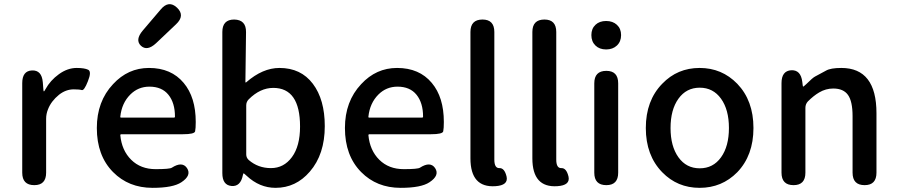

<svg xmlns="http://www.w3.org/2000/svg" viewBox="-20 -891 4318 924"><path d="M145 0Q87 0 87 -60V-491Q87 -550 134 -552Q181 -554 186 -495L189 -457Q190 -451 191.5 -451Q193 -451 199 -462Q222 -504 263.5 -534Q305 -564 349 -564Q386 -564 404 -555.5Q422 -547 403 -500Q385 -454 373.5 -457.5Q362 -461 335 -461Q297 -461 264 -435Q226 -404 211 -365Q202 -343 202 -319V-60Q202 0 145 0Z M714 13Q599 13 524 -63Q446 -142 446 -275Q446 -403 524 -486Q596 -564 697 -564Q804 -564 864 -492Q922 -423 922 -304Q922 -273 919 -259Q916 -245 860 -245H564Q559 -245 559 -240Q566 -167 611.5 -122Q657 -77 729 -77Q797 -77 807 -84Q857 -116 880 -82Q903 -47 853 -14Q813 13 714 13ZM559 -330Q558 -325 563 -325H817Q822 -325 822 -330Q822 -396 790.5 -435Q759 -474 699 -474Q645 -474 607 -436Q566 -395 559 -330ZM731 -683Q688 -643 658 -671Q629 -699 667 -744L753 -845Q792 -892 832 -854Q872 -816 827 -774Z M1306 13Q1229 13 1167 -45Q1154 -57 1152.5 -57Q1151 -57 1149 -49Q1138 8 1094 4Q1050 0 1050 -58V-737Q1050 -797 1107 -797Q1165 -796 1164 -736L1161 -497Q1161 -492 1165 -495Q1244 -564 1325 -564Q1428 -564 1485.5 -488Q1543 -412 1543 -284Q1543 -148 1471 -65Q1404 13 1306 13ZM1424 -282Q1424 -468 1295 -468Q1232 -468 1177 -413Q1165 -401 1165 -384V-148Q1165 -132 1177 -121Q1222 -82 1284 -82Q1346 -82 1385 -135Q1424 -188 1424 -282Z M1908 13Q1793 13 1718 -63Q1640 -142 1640 -275Q1640 -403 1718 -486Q1790 -564 1891 -564Q1998 -564 2058 -492Q2116 -423 2116 -304Q2116 -273 2113 -259Q2110 -245 2054 -245H1758Q1753 -245 1753 -240Q1760 -167 1805.5 -122Q1851 -77 1923 -77Q1991 -77 2001 -84Q2051 -116 2074 -82Q2097 -47 2047 -14Q2007 13 1908 13ZM1753 -330Q1752 -325 1757 -325H2011Q2016 -325 2016 -330Q2016 -396 1984.5 -435Q1953 -474 1893 -474Q1839 -474 1801 -436Q1760 -395 1753 -330Z M2244 -129V-737Q2244 -797 2302 -797Q2359 -797 2359 -737V-123Q2359 -81 2383.5 -82Q2408 -83 2418 -41Q2427 1 2364 5Q2244 13 2244 -129Z M2542 -129V-737Q2542 -797 2600 -797Q2657 -797 2657 -737V-123Q2657 -81 2681.5 -82Q2706 -83 2716 -41Q2725 1 2662 5Q2542 13 2542 -129Z M2898 0Q2840 0 2840 -60V-490Q2840 -550 2898 -550Q2955 -550 2955 -490V-60Q2955 0 2898 0ZM2897 -653Q2865 -653 2845.5 -672Q2826 -691 2826 -722Q2826 -753 2845.5 -771.5Q2865 -790 2897 -790Q2929 -790 2949 -771.5Q2969 -753 2969 -722Q2969 -691 2949 -672Q2929 -653 2897 -653Z M3167 -62Q3088 -143 3088 -275Q3088 -407 3167 -488Q3240 -564 3347 -564Q3454 -564 3528 -488Q3606 -407 3606 -275Q3606 -143 3528 -62Q3454 13 3347 13Q3240 13 3167 -62ZM3245 -134Q3283 -81 3347.5 -81Q3412 -81 3450 -134Q3488 -187 3488 -275Q3488 -363 3450 -416Q3412 -469 3347.5 -469Q3283 -469 3245 -416Q3207 -363 3207 -275Q3207 -187 3245 -134Z M3799 0Q3741 0 3741 -60V-491Q3741 -550 3788 -553Q3834 -555 3841 -497L3843 -481Q3844 -474 3845.5 -474Q3847 -474 3860 -486Q3891 -517 3903 -523Q3929 -537 3955 -551Q3977 -564 4029 -564Q4198 -564 4198 -346V-60Q4198 0 4141 0Q4083 0 4083 -60V-332Q4083 -403 4061 -434Q4039 -465 3990 -465Q3954 -465 3922 -446Q3895 -430 3868 -403Q3856 -390 3856 -372V-60Q3856 0 3799 0Z"/></svg>

Font: Resource Han Rounded TW Medium
Style: Regular
Weight: 500
Designer: Cyano Hao (round all glyphs); Ryoko NISHIZUKA 西塚涼子 (kana, bopomofo & ideographs); Paul D. Hunt (Latin, Greek & Cyrillic)
Foundry: Cyano Hao
Version: 0.990